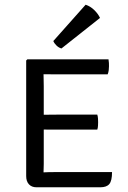

<svg xmlns="http://www.w3.org/2000/svg" viewBox="-20 -794 542 814"><path d="M91 -537.5 96 -542.5H164.5V-481Q164.5 -471.5 165 -458Q165.5 -444.5 165.5 -428.5V-99Q165.5 -89.5 165 -78.8Q164.5 -68 164.5 -62.5V0H134.5Q114.5 0 102.8 -12.5Q91 -25 91 -47.5ZM392.5 -308Q395 -300 395.5 -291Q396 -282 396 -276Q396 -269.5 395.5 -260.8Q395 -252 392.5 -244.5H219Q209 -244.5 195.2 -244.5Q181.5 -244.5 166.8 -244.8Q152 -245 139 -245.5V-307Q152 -307.5 166.8 -307.5Q181.5 -307.5 195.2 -307.8Q209 -308 219 -308ZM440 -542.5Q441.5 -534.5 441.8 -526.8Q442 -519 442 -512.5Q442 -506 441 -496.8Q440 -487.5 436.5 -479H219Q209 -479 195.2 -479Q181.5 -479 166.8 -479.2Q152 -479.5 139 -480V-542.5ZM455 -64.5Q455 -27.5 443.5 -13.8Q432 0 405.5 0H140V-61.5Q151 -62.5 162.5 -63.2Q174 -64 187.8 -64.2Q201.5 -64.5 220.5 -64.5ZM343 -774Q363 -767.5 379.5 -751.5Q396 -735.5 404 -718L240.5 -588.5Q229.5 -591.5 220 -600.5Q210.5 -609.5 206 -620Z"/></svg>

Font: Signika SC
Style: Regular
Weight: 300
Designer: Anna Giedryś
Foundry: Anna Giedryś
Version: Version 2.000